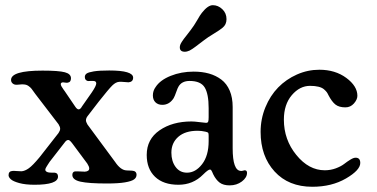

<svg xmlns="http://www.w3.org/2000/svg" viewBox="-20 -712 1461 745"><path d="M298.3 -299.3 335.9 -353Q353.5 -378.9 353.5 -388.2Q353.5 -397.9 341.8 -397.9Q338.4 -398.4 331.1 -397.9Q323.7 -397.5 321.8 -397.5Q316.9 -397.9 313 -402.1Q309.1 -406.2 309.1 -413.1Q309.1 -421.4 315.9 -426.5Q322.8 -431.6 344.2 -435.1Q365.7 -438.5 403.8 -438.5Q496.6 -438.5 496.6 -410.6Q496.6 -394.5 479 -392.6Q476.1 -392.6 462.9 -393.8Q449.7 -395 442.9 -394.5Q429.7 -394 415.5 -380.1Q401.4 -366.2 363.3 -317.9L320.8 -262.7Q313.5 -253.9 313.5 -245.1Q313.5 -239.3 319.3 -229L426.8 -83.5Q447.8 -52.2 470.2 -50.8Q473.1 -50.3 481.2 -50.3Q489.3 -50.3 492.2 -49.8Q509.8 -48.8 509.8 -33.7Q509.8 -22.9 500.2 -15.9Q490.7 -8.8 464.8 -4.4Q439 0 395.5 0Q323.7 0 292.2 -7.1Q260.7 -14.2 260.7 -33.2Q260.7 -44.9 270.5 -46.9Q279.3 -47.4 292.5 -46.6Q305.7 -45.9 309.1 -45.9Q326.2 -46.9 326.2 -58.6Q326.2 -65.4 318.8 -77.1L260.7 -155.3Q250.5 -168.9 245.1 -168.9Q237.8 -168.9 231.4 -159.7L172.9 -84.5Q169.9 -80.1 166.5 -74.7Q163.1 -69.3 161.6 -66.9Q160.2 -64.5 158.4 -61.5Q156.7 -58.6 156.2 -56.6Q155.8 -54.7 155.8 -52.7Q155.8 -48.8 160.4 -45.9Q165 -43 171.4 -42.5Q174.8 -42 181.9 -42Q189 -42 191.9 -42Q205.1 -41 205.1 -26.9Q205.1 4.9 113.8 4.9Q78.6 4.9 54.7 -1.7Q30.8 -8.3 22 -16.4Q13.2 -24.4 13.2 -32.2Q13.2 -47.9 28.8 -48.8Q32.7 -49.3 44.9 -48.3Q57.1 -47.4 63.5 -47.4Q76.7 -48.3 91.8 -59.1Q106.9 -69.8 133.3 -101.6L207 -195.8Q213.4 -205.1 213.4 -212.4Q213.4 -219.7 207 -230L117.2 -347.2Q106.9 -361.8 102.3 -367.7Q97.7 -373.5 90.1 -378.7Q82.5 -383.8 73.2 -384.3Q66.9 -385.3 56.2 -384Q45.4 -382.8 41 -383.3Q33.7 -383.8 28.3 -388.9Q22.9 -394 22.9 -401.9Q22.9 -438 145 -438Q208 -438 231.7 -431.6Q255.4 -425.3 255.4 -408.2Q255.4 -392.6 241.7 -391.1Q237.3 -390.6 231.9 -391.6Q226.6 -392.6 224.1 -392.6Q215.8 -391.6 215.8 -385.7Q215.8 -381.8 218.8 -376.5Q221.7 -371.1 226.1 -365.2Q230.5 -359.4 231.4 -357.9L271.5 -298.8Q278.8 -287.6 285.2 -287.6Q292 -287.6 298.3 -299.3Z M772 -556.2Q764.6 -550.8 753.9 -542.5Q743.2 -534.2 738.5 -530.8Q733.9 -527.3 726.8 -522.5Q719.7 -517.6 715.8 -515.9Q711.9 -514.2 707 -512.7Q702.1 -511.2 697.3 -511.2Q677.7 -511.2 677.7 -528.3Q677.7 -533.2 679.4 -538.1Q681.2 -543 685.5 -549.8Q689.9 -556.6 693.6 -561.5Q697.3 -566.4 705.8 -577.1Q714.4 -587.9 719.7 -595.2Q732.9 -612.3 744.9 -633.3Q756.8 -654.3 763.2 -662.1Q786.6 -691.9 805.7 -691.9Q826.2 -691.9 842.5 -676.5Q858.9 -661.1 858.9 -637.7Q858.9 -616.7 843.8 -604.5Q833.5 -595.7 809.6 -581.3Q785.6 -566.9 772 -556.2ZM573.2 -341.8Q573.2 -359.9 584 -374.5Q601.6 -401.4 642.3 -417.7Q683.1 -434.1 731.4 -434.1Q764.6 -434.1 791.3 -426.5Q817.9 -418.9 838.9 -403.1Q859.9 -387.2 871.3 -360.4Q882.8 -333.5 882.8 -296.9V-136.7Q882.8 -49.8 914.6 -48.8Q918.5 -48.3 923.1 -49.8Q927.7 -51.3 929.2 -51.3Q938.5 -51.3 938.5 -41.5Q938.5 -22.9 918.5 -7.8Q898.4 7.3 871.1 7.3Q846.7 7.3 832.3 -3.4Q817.9 -14.2 807.1 -36.1Q802.7 -46.9 800.3 -50.5Q797.9 -54.2 794.9 -54.2Q787.6 -54.2 768.1 -34.7Q729 4.9 672.4 4.9Q613.8 4.9 581.5 -26.1Q549.3 -57.1 549.3 -110.8Q549.3 -171.9 599.1 -206.3Q648.9 -240.7 723.1 -240.7Q734.4 -240.7 755.1 -238Q775.9 -235.4 779.3 -235.4Q785.6 -235.4 787.6 -239.5Q789.6 -243.7 789.6 -257.3V-292.5Q789.6 -347.7 774.2 -372.8Q758.8 -397.9 715.8 -397.9Q685.5 -397.9 672.9 -376.5Q669.4 -371.1 663.8 -355Q658.2 -338.9 653.8 -331.1Q637.2 -305.2 609.9 -305.2Q593.3 -305.2 583.3 -314.9Q573.2 -324.7 573.2 -341.8ZM789.6 -164.6V-185.1Q789.6 -194.3 787.8 -196.8Q786.1 -199.2 776.4 -201.2Q761.7 -204.6 746.6 -204.6Q698.7 -204.6 671.9 -181.2Q645 -157.7 645 -119.6Q645 -86.4 661.4 -64.2Q677.7 -42 705.6 -42Q738.8 -42 764.2 -75Q789.6 -107.9 789.6 -164.6Z M1219.2 -441.4Q1280.8 -441.4 1323.7 -409.7Q1366.7 -377.9 1366.7 -340.3Q1366.7 -325.7 1353.3 -310.5Q1339.8 -295.4 1320.3 -295.4Q1295.4 -295.4 1281.5 -306.4Q1267.6 -317.4 1254.4 -342.8Q1251 -350.1 1247.8 -354.5Q1244.6 -358.9 1237.1 -365.5Q1229.5 -372.1 1215.8 -375.5Q1202.1 -378.9 1183.1 -378.9Q1143.1 -378.9 1112.3 -342.8Q1081.5 -306.6 1081.5 -247.6Q1081.5 -169.9 1129.9 -110.6Q1178.2 -51.3 1240.2 -51.3Q1262.7 -51.3 1283 -58.8Q1303.2 -66.4 1315.2 -75.7Q1327.1 -85 1339.4 -92.5Q1351.6 -100.1 1359.9 -100.1Q1377.9 -100.1 1377.9 -79.6Q1377.9 -51.8 1322.5 -19.5Q1267.1 12.7 1191.9 12.7Q1099.6 12.7 1045.4 -46.6Q991.2 -106 991.2 -200.2Q991.2 -250.5 1009.8 -295.7Q1028.3 -340.8 1059.3 -372.6Q1090.3 -404.3 1132.1 -422.9Q1173.8 -441.4 1219.2 -441.4Z"/></svg>

Font: Cooper* Medium
Style: Regular
Weight: 500
Designer: Owen Earl
Foundry: indestructible type*
Version: Version 0.001